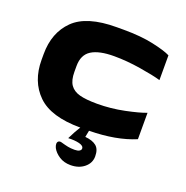

<svg xmlns="http://www.w3.org/2000/svg" viewBox="-144 -730 1058 1093"><g transform="rotate(20 385.0 -184.0)"><path d="M239 -312V-277Q239 -226 258 -198.5Q277 -171 316 -160.5Q355 -150 422 -150Q505 -150 587 -167Q669 -184 710 -200V-40Q596 8 432 10L424 50Q469 54 492 73Q515 92 515 135Q515 176 482 203Q449 230 399 230Q359 230 330 211Q301 192 288 167Q282 154 282 144Q282 133 288.5 128Q295 123 305 125Q333 133 350.5 136.5Q368 140 391 140Q410 140 420 134Q430 128 430 119Q430 102 402 95Q374 88 335 90Q359 41 379 10Q200 10 120 -68.5Q40 -147 40 -277V-312Q40 -442 119 -520Q198 -598 379 -598H422Q525 -598 601 -581.5Q677 -565 710 -548V-398Q666 -411 582 -424.5Q498 -438 422 -438Q331 -438 285 -409Q239 -380 239 -312Z"/></g></svg>

Font: Dashboard
Style: Regular
Weight: 400
Designer: jaiki
Version: Version 1.000